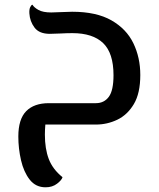

<svg xmlns="http://www.w3.org/2000/svg" viewBox="-20 -530 676 817"><path d="M174 267Q132 267 106.5 234.5Q81 202 69.5 152Q58 102 58 51Q58 -23 91.5 -57Q125 -91 188 -91H388Q423 -91 443 -118Q463 -145 463 -210Q463 -304 419 -346.5Q375 -389 288 -389Q265 -389 237.5 -387.5Q210 -386 192 -386Q147 -386 127 -412.5Q107 -439 105 -473Q104 -490 108.5 -499.5Q113 -509 118 -510Q125 -498 144 -487.5Q163 -477 198 -477Q213 -477 241 -478.5Q269 -480 287 -480Q390 -480 454 -443.5Q518 -407 547.5 -346Q577 -285 577 -211Q577 -133 549.5 -87Q522 -41 479 -20.5Q436 0 388 0H173Q172 11 171.5 22Q171 33 171 43Q171 103 187.5 146.5Q204 190 246 224Q243 236 223 251.5Q203 267 174 267Z"/></svg>

Font: El Messiri SemiBold
Style: Regular
Weight: 600
Designer: Mohamed Gaber
Foundry: Kief Type Foundry
Version: Version 2.020; ttfautohint (v1.8.3)